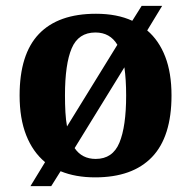

<svg xmlns="http://www.w3.org/2000/svg" viewBox="-20 -596 653 656"><path d="M134 -42Q92 -77 69.5 -134Q47 -191 47 -270Q47 -411 113 -480Q179 -549 308 -549Q380 -549 432 -525L464 -576H534L483 -492Q523 -458 544.5 -402.5Q566 -347 566 -270Q566 -129 499.5 -59.5Q433 10 305 10Q238 10 187 -11L155 40H84ZM307 -53Q365 -53 388 -108.5Q411 -164 411 -270Q411 -324 405 -366L235 -90Q260 -53 307 -53ZM381 -443Q356 -485 306 -485Q248 -485 225 -431Q202 -377 202 -270Q202 -239 203.5 -212.5Q205 -186 209 -164Z"/></svg>

Font: Noto Naskh Arabic
Style: Bold
Weight: 700
Designer: Monotype Design Team, David Williams, Mohamad Dakak and Nizar Qandah
Foundry: Monotype Imaging Inc.
Version: Version 2.016